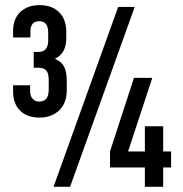

<svg xmlns="http://www.w3.org/2000/svg" viewBox="-20 -717 701 737"><path d="M131.8 -265.6Q83 -265.6 56.6 -293Q30.3 -319.3 30.3 -365.2V-389.6H95.7V-367.2Q95.7 -347.7 105.5 -337.9Q114.3 -327.1 130.9 -327.1Q167 -327.1 167 -373V-409.2Q167 -434.6 158.2 -446.3Q147.5 -457 127 -457H109.4V-517.6H127Q165 -517.6 165 -561.5V-591.8Q165 -635.7 130.9 -635.7Q114.3 -635.7 105.5 -626Q96.7 -616.2 96.7 -595.7V-573.2H30.3V-598.6Q30.3 -643.6 57.6 -670.9Q85.9 -697.3 131.8 -697.3Q179.7 -697.3 207 -669.9Q234.4 -642.6 234.4 -594.7V-571.3Q234.4 -541 223.6 -521.5Q212.9 -502 190.4 -491.2Q215.8 -481.4 226.6 -460Q236.3 -440.4 236.3 -405.3V-370.1Q236.3 -322.3 208 -293.9Q177.7 -265.6 131.8 -265.6ZM636.7 -74.2H606.4V0H536.1V-74.2H402.3V-135.7L494.1 -418H564.5L471.7 -135.7H536.1V-232.4H606.4V-135.7H636.7ZM497.1 -690.4 249 0H185.5L433.6 -690.4Z"/></svg>

Font: Dinish Condensed
Style: Regular
Weight: 400
Width: 3
Designer: Bert Driehuis
Foundry: Playbeing
Version: Version 3.006; git-39231f3c-release